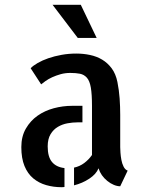

<svg xmlns="http://www.w3.org/2000/svg" viewBox="-20 -779 626 804"><path d="M179.7 -166Q179.7 -122.1 197.8 -100.6Q215.8 -79.1 250 -75.2V3.9Q246.1 4.9 237.3 4.9Q204.1 4.9 173.3 -3.9Q142.6 -12.7 119.1 -32.2Q95.7 -51.8 82.5 -84Q69.3 -116.2 69.3 -163.1Q69.3 -208 88.4 -240.7Q107.4 -273.4 137.2 -294.4Q167 -315.4 205.1 -325.7Q243.2 -335.9 282.2 -335.9H325.2V-266.6H303.7Q284.2 -266.6 262.7 -262.7Q241.2 -258.8 222.7 -248Q204.1 -237.3 191.9 -217.3Q179.7 -197.3 179.7 -166ZM483.4 -163.1Q483.4 -155.3 484.4 -140.1Q485.4 -125 488.3 -109.4Q491.2 -93.8 497.6 -81.1Q503.9 -68.4 514.6 -64.5L483.4 1Q470.7 1 456.5 -4.9Q442.4 -10.7 429.2 -21.5Q416 -32.2 406.7 -45.4Q397.5 -58.6 392.6 -74.2Q382.8 -49.8 354 -30.8Q325.2 -11.7 290 -2.9V-77.1Q313.5 -82 332.5 -96.2Q351.6 -110.4 365.2 -129.9V-335.9Q365.2 -383.8 360.4 -412.1Q355.5 -440.4 343.8 -453.6Q332 -466.8 314.9 -470.2Q297.9 -473.6 274.4 -473.6Q252.9 -473.6 233.9 -468.3Q214.8 -462.9 198.7 -455.6Q182.6 -448.2 170.4 -439.5Q158.2 -430.7 152.3 -425.8L108.4 -493.2Q118.2 -503.9 137.7 -515.1Q157.2 -526.4 182.6 -535.2Q208 -543.9 237.8 -549.3Q267.6 -554.7 299.8 -554.7Q329.1 -554.7 356.9 -548.8Q384.8 -543 407.7 -529.3Q430.7 -515.6 447.8 -492.7Q464.8 -469.7 471.7 -435.5Q478.5 -401.4 481 -366.7Q483.4 -332 483.4 -297.9V-170.9ZM200.2 -758.8H318.4L384.8 -620.1H305.7Z"/></svg>

Font: Allerta Stencil
Style: Regular
Weight: 400
Designer: Matt McInerney
Foundry: Matt McInerney
Version: Version 1.02